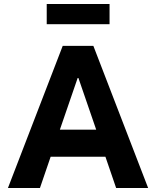

<svg xmlns="http://www.w3.org/2000/svg" viewBox="-20 -935 777 955"><path d="M504.4 -155.3H231.9L178.7 0H19.5L292 -707H444.3L716.8 0H557.6ZM458.5 -290 370.1 -546.9H366.2L277.8 -290ZM524.9 -814.5H212.4V-915H524.9Z"/></svg>

Font: Wanted Sans
Style: Bold
Weight: 700
Designer: Original Design by Kil Hyung-jin and Kang Hanbin, Wanted Lab, Inc; Hangeul from Source Han Sans by Jang Soo-young and Ka
Foundry: Wanted Lab, Inc.
Version: Version 1.000